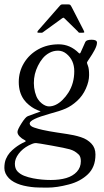

<svg xmlns="http://www.w3.org/2000/svg" viewBox="-29 -605 475 879"><path d="M147.9 -455.1Q142.1 -455.1 142.1 -457.6Q142.1 -460.2 143.1 -461.8Q144 -463.4 145.6 -465.2Q147.2 -467 147.9 -468L239 -572Q247.3 -581.8 250 -583.4Q252.7 -585 261 -585H281Q289.1 -585 292 -583Q294.9 -581.1 300 -571L353 -468Q356.9 -460.2 356.9 -457.6Q356.9 -455.1 347.2 -455.1H335Q332 -455.1 329.7 -458Q327.4 -460.9 326.2 -462.2L266.1 -521Q263.2 -523.9 261.5 -523.9Q259.8 -523.9 255.1 -521L174.1 -462.2Q165.3 -455.1 163.1 -455.1ZM198 -84Q106.9 -58.6 106.9 -40Q106.9 -27.8 127.4 -21Q147.9 -14.2 166 -10.3Q195.3 -3.9 229.9 1.3Q264.4 6.6 279.3 8.8Q294.2 11 309.4 14.3Q324.7 17.6 340.9 22.8Q357.2 28.1 368.5 35.3Q379.9 42.5 389.2 52.2Q408 71.5 408 102.1Q408 132.6 399 154.7Q390.1 176.8 373.5 192.7Q356.9 208.7 334.8 220.7Q312.7 232.7 285.2 239.7Q231.4 253.9 189.3 253.9Q147.2 253.9 130.7 252.7Q114.3 251.5 96.6 248.4Q78.9 245.4 63.8 240.6Q48.8 235.8 35 228.3Q21.2 220.7 11.7 210.9Q-9 189.2 -9 164.3Q-9 139.4 -1.8 122.7Q5.4 106 15.7 94.1Q26.1 82.3 39.6 71.8Q60.1 55.7 84 44.9Q94.2 41.3 82.6 35.6Q71 30 61 19.8Q51 9.5 51 -0.9Q51 -11.2 69.2 -40Q87.4 -68.8 97.9 -73L152.1 -93Q157 -95 156.9 -95.6Q156.7 -96.2 154.3 -96.8Q151.9 -97.4 151.2 -97.5Q150.6 -97.7 144.5 -100Q138.4 -102.3 127.8 -107.9Q117.2 -113.5 103.5 -124.6Q89.8 -135.7 80.1 -149.4Q56.9 -182.1 56.9 -229.6Q56.9 -277.1 80.9 -316.8Q105 -356.4 146.4 -379.3Q187.7 -402.1 239.9 -402.1Q292 -402.1 332 -362.1Q336.4 -357.7 339.7 -363.9Q343 -370.1 351.1 -389.3Q359.1 -408.4 361.8 -413.3Q366.7 -423.1 390.9 -423.1Q415 -423.1 415 -409.8Q415 -396.5 404.1 -376Q393.1 -355.5 381.2 -338.4Q369.4 -321.3 369.1 -318.6Q368.9 -315.9 373.9 -303Q378.9 -290 378.9 -261.2Q378.9 -232.4 364.1 -199.3Q349.4 -166.3 324 -143.1Q298.6 -119.9 272.3 -108.3Q246.1 -96.7 198 -84ZM122.6 211.4Q162.4 219 203.2 219Q244.1 219 274.3 210.1Q304.4 201.2 322.8 181.4Q341.1 161.6 341.1 133.1Q341.1 111.1 330.4 101.6Q319.8 92 311.5 87.3Q303.2 82.5 290.5 78.6Q269.3 72.5 206.2 61.3Q143.1 50 136.4 50Q129.6 50 125.4 51.3Q121.1 52.5 118.3 53.6Q115.5 54.7 109.9 57.4Q104.2 60.1 102.1 61Q74 75.7 56.5 98.8Q39.1 121.8 39.1 144.4Q39.1 167 51.1 179.7Q63.2 192.4 81.2 199.6Q99.1 206.8 122.6 211.4ZM162.6 -131.3Q179.9 -117.9 195.4 -117.9Q210.9 -117.9 226.6 -125.4Q242.2 -132.8 257.1 -147.5Q272 -162.1 284.2 -181.2Q311 -223.6 311 -279.1Q311 -329.6 275.1 -358.9Q257.6 -373 236.7 -373Q215.8 -373 197.8 -363.4Q179.7 -353.8 166.9 -338.4Q154.1 -323 144.7 -303.8Q135.3 -284.7 130.6 -265.4Q126 -246.1 126 -224.7Q126 -203.4 131.3 -183Q136.7 -162.6 144.7 -150.8Q152.6 -138.9 162.6 -131.3Z"/></svg>

Font: Fanwood Text
Style: Italic
Weight: 400
Italic angle: -9°
Version: Version 1.101